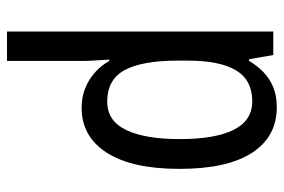

<svg xmlns="http://www.w3.org/2000/svg" viewBox="-151 -649 810 548"><g transform="rotate(-90 254.0 -375.0)"><path d="M222 10Q138 10 92 -60.5Q46 -131 46 -268Q46 -403 92 -475Q138 -547 220 -547Q250 -547 274.5 -537.5Q299 -528 319.5 -510.5Q340 -493 354 -468H358Q357 -488 355.5 -507.5Q354 -527 354 -543V-760H438V0H371L359 -69H354Q340 -45 321 -27Q302 -9 277.5 0.5Q253 10 222 10ZM239 -60Q299 -60 327 -106Q355 -152 355 -246V-272Q355 -374 328 -424Q301 -474 238 -474Q183 -474 157 -420Q131 -366 131 -267Q131 -166 157.5 -113Q184 -60 239 -60Z"/></g></svg>

Font: Noto Sans Khmer Condensed
Style: Regular
Weight: 400
Width: 3
Designer: Danh Hong and the Monotype Design Team
Foundry: Monotype Imaging Inc.
Version: Version 2.004